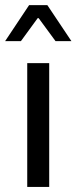

<svg xmlns="http://www.w3.org/2000/svg" viewBox="-26 -735 301 755"><path d="M81.1 0V-486.8H167.5V0ZM-5.9 -573.2 88.4 -714.8H160.2L254.9 -573.2H192.4L126 -663.6H122.1L56.2 -573.2Z"/></svg>

Font: Varta Medium
Style: Regular
Weight: 500
Designer: Joana Correia, Viktoriya Grabowska, Eben Sorkin
Foundry: Sorkin Type Co.
Version: Version 1.004